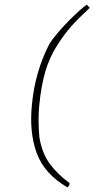

<svg xmlns="http://www.w3.org/2000/svg" viewBox="-20 -707 410 834"><path d="M273 107Q173 49 139.5 -42Q106 -133 119 -256Q133 -398 195 -517Q217 -551 260 -597Q303 -643 345 -678L357 -687L370 -673Q318 -625 288.5 -591.5Q259 -558 227 -508Q195 -458 177 -396.5Q159 -335 151 -254Q144 -190 151 -111Q163 -40 197 5.5Q231 51 282 88L281 98Z"/></svg>

Font: Albura ExtraLight
Style: Italic
Weight: 156
Italic angle: -7°
Designer: Mercedes Jáuregui
Foundry: Omnibus-Type Team
Version: Version 1.000